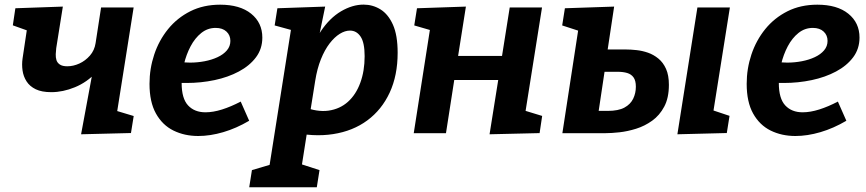

<svg xmlns="http://www.w3.org/2000/svg" viewBox="-20 -566 3681 816"><path d="M324.6 4.7 379.6 -291.8 441.4 -363Q428.3 -300.2 389 -258.3Q349.7 -216.4 298.5 -195.3Q247.4 -174.3 198 -174.3Q157.5 -174.3 132 -186.6Q106.4 -199 92.9 -220.1Q79.4 -241.1 75.8 -266.6Q72.2 -292 75.9 -317.5L97.3 -460.4L126.5 -425.4L34.5 -458.3L45.3 -530.9L247.1 -538L219 -361.5Q217.4 -349.7 216.9 -335.8Q216.4 -321.9 219.9 -310.6Q223.3 -299.3 234.3 -291.8Q245.2 -284.3 266.1 -284.3Q291.6 -284.3 317.3 -296Q342.9 -307.7 362.3 -329.9Q381.7 -352.2 386.3 -383L409.6 -534.3H548L475.1 -74.2L458.6 -99.9L548.2 -72.9L536.6 -0.6Z M822.5 12Q764 12 717.1 -11.2Q670.2 -34.4 642.8 -83.5Q615.4 -132.5 615.4 -209.7Q615.4 -274.1 635.5 -334.3Q655.6 -394.5 694.3 -442.3Q733.1 -490.1 788.8 -518.1Q844.5 -546.1 915.8 -546.1Q999.8 -546.1 1047.3 -507.8Q1094.9 -469.4 1094.9 -406.3Q1094.9 -358.6 1068 -322.6Q1041 -286.6 995.3 -262.2Q949.7 -237.8 892.1 -225.6Q834.5 -213.4 773.3 -213.4Q762.3 -213.4 753.5 -213.6Q744.7 -213.8 737.7 -214.4L745.4 -302.5Q755.7 -301.5 766.4 -300.7Q777.1 -299.9 788 -299.9Q819.1 -299.9 849.5 -305.7Q880 -311.5 904.6 -323Q929.3 -334.4 944.2 -351.8Q959.1 -369.3 959.1 -392.2Q959.1 -416.3 942.5 -431.8Q925.9 -447.4 896.5 -447.4Q862.3 -447.4 835.4 -425.8Q808.5 -404.2 790 -369.2Q771.5 -334.2 761.8 -293.1Q752 -252 752 -212.9Q752 -147.3 779.3 -118Q806.6 -88.7 853.3 -88.7Q885.8 -88.7 923.8 -100.7Q961.8 -112.7 1003 -134.3L1039 -52.8Q984.3 -20.6 928.8 -4.3Q873.3 12 822.5 12Z M1039.2 230 1050.7 157 1189.7 115.7 1116.6 193.3 1219.3 -457 1236.9 -433.3 1147.3 -457.9 1158.9 -530.9 1362 -538 1326.4 -365.3 1288.7 -292.8Q1305.7 -376.5 1343.4 -433Q1381.1 -489.5 1429.5 -518Q1477.9 -546.4 1525.1 -546.4Q1564.1 -546.4 1597 -526.1Q1629.9 -505.7 1650 -461Q1670 -416.3 1670 -341.8Q1670 -245.5 1636.2 -172.5Q1602.3 -99.5 1541.1 -54.3Q1479.8 -9 1395.6 4Q1311.3 17.1 1210.6 -6.1L1287.2 -18.7L1253.2 197.4L1204.3 113.7L1337.9 157L1326.4 230ZM1296 -75 1268.6 -112.5Q1328.2 -88.9 1376.4 -95.8Q1424.7 -102.8 1458.7 -133.3Q1492.8 -163.9 1511.2 -214Q1529.7 -264.1 1529.7 -327.1Q1529.7 -385 1512.5 -410.5Q1495.4 -436 1467.5 -436Q1446.1 -436 1423.8 -422.1Q1401.5 -408.2 1380.7 -381.2Q1359.9 -354.1 1343.9 -314.3Q1327.8 -274.4 1319.6 -222.5Z M1738.4 0 1812 -470.6 1820.4 -434.7 1740.6 -457.9 1752.2 -530.9 1960.1 -538 1920.8 -289.3 1891.3 -328.3H2152.1L2106.6 -284.1L2146.3 -534.3H2283.6L2210.4 -73.6L2194.6 -100.6L2284.2 -73.3L2273.3 -0.3L2060.6 4.7L2103.6 -264.5L2133.4 -226.1H1873.3L1917.4 -269.9L1875.4 0Z M2521.4 -74.8 2503.4 -94.7H2562.7Q2608.1 -94.7 2633.9 -108.8Q2659.6 -122.8 2671 -146.4Q2682.4 -169.9 2682.4 -197.5Q2682.4 -223.4 2672.6 -237Q2662.9 -250.6 2645.5 -255.8Q2628.1 -260.9 2605.6 -260.9H2527.3L2552.1 -279.5ZM2558.5 -328.5 2545 -355.7H2640.6Q2661.1 -355.7 2685.4 -353Q2709.8 -350.4 2733.8 -342.1Q2757.7 -333.8 2778.1 -317.1Q2798.5 -300.4 2810.6 -273.4Q2822.8 -246.4 2822.8 -205.6Q2822.8 -149.9 2803 -112.8Q2783.3 -75.6 2751.7 -53Q2720.1 -30.3 2683.5 -18.9Q2647 -7.5 2612.4 -3.7Q2577.8 0 2553.6 0H2370.1L2447.4 -503.4L2497 -416.3L2369.3 -457.9L2380.8 -530.9L2590.1 -538ZM2858.9 4.7 2944 -534.3H3082L3001.3 -26.5L2952.7 -116.3L3080.5 -73.6L3068.9 -0.6Z M3360.5 12Q3302 12 3255.1 -11.2Q3208.2 -34.4 3180.8 -83.5Q3153.4 -132.5 3153.4 -209.7Q3153.4 -274.1 3173.5 -334.3Q3193.6 -394.5 3232.3 -442.3Q3271.1 -490.1 3326.8 -518.1Q3382.5 -546.1 3453.8 -546.1Q3537.8 -546.1 3585.3 -507.8Q3632.9 -469.4 3632.9 -406.3Q3632.9 -358.6 3606 -322.6Q3579 -286.6 3533.3 -262.2Q3487.7 -237.8 3430.1 -225.6Q3372.5 -213.4 3311.3 -213.4Q3300.3 -213.4 3291.5 -213.6Q3282.7 -213.8 3275.7 -214.4L3283.4 -302.5Q3293.7 -301.5 3304.4 -300.7Q3315.1 -299.9 3326 -299.9Q3357.1 -299.9 3387.5 -305.7Q3418 -311.5 3442.6 -323Q3467.3 -334.4 3482.2 -351.8Q3497.1 -369.3 3497.1 -392.2Q3497.1 -416.3 3480.5 -431.8Q3463.9 -447.4 3434.5 -447.4Q3400.3 -447.4 3373.4 -425.8Q3346.5 -404.2 3328 -369.2Q3309.5 -334.2 3299.8 -293.1Q3290 -252 3290 -212.9Q3290 -147.3 3317.3 -118Q3344.6 -88.7 3391.3 -88.7Q3423.8 -88.7 3461.8 -100.7Q3499.8 -112.7 3541 -134.3L3577 -52.8Q3522.3 -20.6 3466.8 -4.3Q3411.3 12 3360.5 12Z"/></svg>

Font: Bitter Thin
Style: Italic
Weight: 100
Italic angle: -9°
Designer: Sol Matas, and Bitter project Authors
Foundry: Sol Matas
Version: Version 2.002